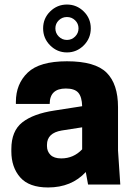

<svg xmlns="http://www.w3.org/2000/svg" viewBox="-20 -813 589 846"><path d="M368 0 358 -55Q295 13 192 13Q108 13 69 -31.5Q30 -76 30 -146V-156Q30 -236 78.5 -274Q127 -312 220 -326L342 -345Q341 -386 325 -404.5Q309 -423 270 -423Q199 -423 199 -355H50V-364Q50 -443 102 -493Q154 -543 275 -543Q399 -543 449.5 -493Q500 -443 500 -341V-150L510 0ZM201 -613Q170 -644 170 -688Q170 -732 201 -762.5Q232 -793 275 -793Q318 -793 349 -762.5Q380 -732 380 -688Q380 -644 349 -613Q318 -582 275 -582Q232 -582 201 -613ZM250 -115Q304 -115 342 -155V-252L252 -238Q187 -227 187 -175V-169Q187 -146 202.5 -130.5Q218 -115 250 -115ZM239 -723.5Q224 -709 224 -688Q224 -667 239 -652Q254 -637 275 -637Q296 -637 311 -652Q326 -667 326 -688Q326 -709 311 -723.5Q296 -738 275 -738Q254 -738 239 -723.5Z"/></svg>

Font: Cooper Hewitt
Style: Bold
Weight: 711
Designer: Village Type and Design LLC
Foundry: Cooper Hewitt Smithsonian Design Museum
Version: 1.000